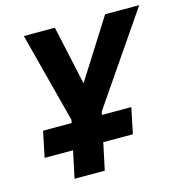

<svg xmlns="http://www.w3.org/2000/svg" viewBox="-106 -811 867 908"><g transform="rotate(-15 328.0 -357.0)"><path d="M148 0 176 -132H37L63 -258H203L206 -273L91 -714H243L306 -425L489 -714H656L354 -273L351 -258H495L469 -132H324L296 0Z"/></g></svg>

Font: Noto IKEA Latin
Style: Bold Italic
Weight: 700
Italic angle: -12°
Designer: Monotype Design Team
Foundry: Monotype Imaging Inc.
Version: Version 1.0